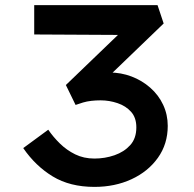

<svg xmlns="http://www.w3.org/2000/svg" viewBox="-20 -722 760 752"><path d="M350 10Q254 10 186.5 -31Q119 -72 71 -142L169 -214Q188 -186 214.5 -160Q241 -134 274.5 -117.5Q308 -101 350 -101Q391 -101 428.5 -114Q466 -127 490 -153.5Q514 -180 514 -223Q514 -261 493.5 -284Q473 -307 440.5 -318Q408 -329 374 -329Q355 -329 337.5 -327Q320 -325 305 -320.5Q290 -316 276 -311L238 -389L473 -615L481 -585L114 -587V-702H597L621 -630L355 -374L325 -429Q337 -433 361.5 -435.5Q386 -438 409 -438Q454 -438 495 -422.5Q536 -407 568.5 -378.5Q601 -350 619 -311.5Q637 -273 637 -229Q637 -158 598.5 -104Q560 -50 495 -20Q430 10 350 10Z"/></svg>

Font: Lexend Peta Medium
Style: Regular
Weight: 500
Designer: Bonnie Shaver-Troup, Thomas Jockin
Foundry: Lexend
Version: Version 1.007